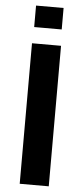

<svg xmlns="http://www.w3.org/2000/svg" viewBox="-61 -953 432 987"><g transform="rotate(5 155.0 -460.0)"><path d="M226.1 -809.1H84V-919.9H226.1ZM230 0H80.1V-725.1H230Z"/></g></svg>

Font: Aurulent Sans
Style: Bold
Weight: 700
Version: Version 2007.05.04